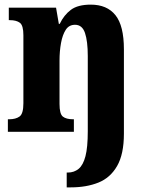

<svg xmlns="http://www.w3.org/2000/svg" viewBox="-20 -569 638 829"><path d="M268 240V176H273Q300 176 319.5 160Q339 144 349 105.5Q359 67 359 -2V-327Q359 -391 347 -426.5Q335 -462 304 -462Q278 -462 264 -440.5Q250 -419 243.5 -383.5Q237 -348 237 -308V-120Q237 -77 251.5 -65.5Q266 -54 296 -54H299V0H14V-54H19Q48 -54 64.5 -66Q81 -78 81 -123V-417Q81 -459 66 -470.5Q51 -482 22 -482H18V-536H222L234 -466H238Q256 -504 286 -526.5Q316 -549 372 -549Q442 -549 478.5 -503.5Q515 -458 515 -356V8Q515 97 485.5 148Q456 199 404.5 219.5Q353 240 286 240Z"/></svg>

Font: Noto Serif Lao Condensed ExtraBold
Style: Regular
Weight: 800
Width: 3
Designer: Monotype Design Team
Foundry: Monotype Imaging Inc.
Version: Version 2.003; ttfautohint (v1.8.4.7-5d5b)